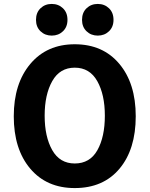

<svg xmlns="http://www.w3.org/2000/svg" viewBox="-20 -936 760 976"><path d="M670 -345Q670 -177 587.5 -78.5Q505 20 360 20Q217 20 133.5 -79Q50 -178 50 -345Q50 -511 134 -611Q218 -711 360 -711Q503 -711 586.5 -611.5Q670 -512 670 -345ZM513 -348Q513 -455 474.5 -523.5Q436 -592 360 -592Q284 -592 245.5 -523.5Q207 -455 207 -348Q207 -241 245.5 -173Q284 -105 360 -105Q437 -105 475 -172.5Q513 -240 513 -348ZM323 -835Q323 -799 300 -777Q277 -755 243 -755Q209 -755 186 -777Q163 -799 163 -835Q163 -872 186 -894Q209 -916 243 -916Q277 -916 300 -894Q323 -872 323 -835ZM557 -835Q557 -799 534 -777Q511 -755 477 -755Q443 -755 420 -777Q397 -799 397 -835Q397 -872 420 -894Q443 -916 477 -916Q511 -916 534 -894Q557 -872 557 -835Z"/></svg>

Font: Repo
Style: Bold
Weight: 700
Designer: Stefan Peev
Foundry: Context Ltd
Version: Version 001.000